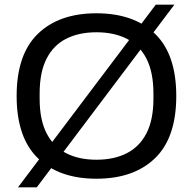

<svg xmlns="http://www.w3.org/2000/svg" viewBox="-20 -755 828 824"><path d="M393.8 12Q233.7 12 142.6 -76.1Q51.4 -164.3 51.4 -343Q51.4 -521.7 142.6 -609.9Q233.7 -698 393.8 -698Q554.3 -698 645.4 -609.9Q736.5 -521.7 736.5 -343Q736.5 -164.3 645.4 -76.1Q554.3 12 393.8 12ZM393.8 -69.5Q469.2 -69.5 524 -97.4Q578.9 -125.3 608.7 -183.2Q638.5 -241.2 638.5 -331.9V-353Q638.5 -444.8 608.7 -503Q578.9 -561.2 524 -588.8Q469.2 -616.5 393.8 -616.5Q318.8 -616.5 264.2 -588.8Q209.6 -561.2 179.8 -503Q150.1 -444.8 150.1 -353V-331.9Q150.1 -241.2 179.8 -183.2Q209.6 -125.3 264.2 -97.4Q318.8 -69.5 393.8 -69.5ZM57.2 49 648.5 -735H728.4L137.7 49Z"/></svg>

Font: Archivo Variable SemiBold
Style: Regular
Weight: 600
Designer: Hector Gatti
Foundry: Omnibus-Type
Version: Version 2.001